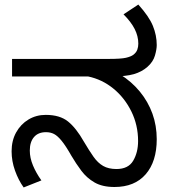

<svg xmlns="http://www.w3.org/2000/svg" viewBox="-20 -810 751 844"><path d="M483 12Q430 12 395.5 -8Q361 -28 337.5 -59.5Q314 -91 294 -125Q269 -169 251 -191Q233 -213 217.5 -221Q202 -229 182 -229Q148 -229 129.5 -207.5Q111 -186 111 -148Q111 -116 125 -82.5Q139 -49 162 -17L84 14Q61 -18 46 -60Q31 -102 31 -145Q31 -192 51 -228Q71 -264 105 -284.5Q139 -305 181 -305Q243 -305 279 -276Q315 -247 349 -187Q372 -148 391 -121Q410 -94 433.5 -80.5Q457 -67 492 -67Q544 -67 565.5 -103.5Q587 -140 587 -190Q587 -260 557.5 -320Q528 -380 478.5 -420.5Q429 -461 367 -474H33V-551H458Q512 -551 533.5 -556Q555 -561 566 -569Q579 -579 583.5 -591.5Q588 -604 588 -618Q588 -651 572 -682.5Q556 -714 523 -747L588 -790Q635 -738 652 -696.5Q669 -655 669 -612Q669 -593 661 -565.5Q653 -538 628 -516Q603 -494 568 -484Q533 -474 475 -474H451L508 -483Q559 -451 595 -407Q631 -363 650 -310.5Q669 -258 669 -198Q669 -100 620.5 -44Q572 12 483 12Z"/></svg>

Font: kannada25
Style: Book
Weight: 400
Designer: Jelle Bosma - Monotype Design Team
Foundry: Monotype Imaging Inc.
Version: Version 2.003